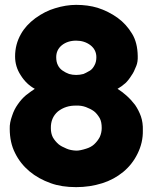

<svg xmlns="http://www.w3.org/2000/svg" viewBox="-20 -759 628 789"><path d="M567 -223Q568 -173 545 -127Q524 -84 487 -53Q448 -21 400 -6Q349 10 293 10Q233 10 189 -6Q138 -24 101 -55Q63 -87 42 -130Q20 -173 20 -230Q19 -254 30 -284Q38 -309 53 -330Q68 -352 87 -368Q105 -382 123 -394Q88 -413 65 -450Q42 -485 42 -527Q42 -577 66 -619Q86 -655 125 -684Q165 -713 206 -725Q251 -739 293 -739Q341 -739 381 -727Q425 -713 463 -686Q499 -660 523 -620Q545 -584 546 -529Q547 -505 540 -488Q530 -462 521 -450Q508 -429 495 -417Q479 -403 463 -394Q482 -382 500 -366Q519 -349 535 -328Q550 -306 559 -281Q568 -255 567 -223ZM398 -233Q398 -258 390 -273Q379 -292 366 -302Q352 -312 333 -319Q314 -326 293 -325Q250 -326 218 -301Q188 -275 189 -232Q189 -211 197 -195Q206 -179 221 -166Q232 -157 254 -148Q270 -141 294 -140Q309 -140 334 -148Q354 -154 367 -166Q381 -179 390 -196Q398 -214 398 -233ZM211 -524Q211 -504 218 -491Q224 -478 237 -469Q250 -460 264 -455Q278 -451 293 -451Q308 -451 323 -455Q331 -458 350 -469Q361 -476 369 -492Q376 -505 376 -524Q376 -554 352 -573Q327 -592 293 -592Q258 -592 234 -573Q211 -554 211 -524Z"/></svg>

Font: Oxford Sans
Style: Regular
Weight: 800
Designer: Matt McInerney, Pablo Impallari, Rodrigo Fuenzalida
Foundry: Matt McInerney, Pablo Impallari, Rodrigo Fuenzalida
Version: Version 3.000g; ttfautohint (v1.5) -l 8 -r 28 -G 28 -x 14 -D